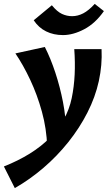

<svg xmlns="http://www.w3.org/2000/svg" viewBox="-67 -676 562 985"><path d="M9 289 -47 178Q26 149 85 112.5Q144 76 188 31.5Q232 -13 260.5 -64Q289 -115 301 -173Q313 -231 316 -293.5Q319 -356 314 -424H454Q456 -383 452.5 -342.5Q449 -302 440 -260Q422 -178 381.5 -98.5Q341 -19 283.5 53Q226 125 156 185Q86 245 9 289ZM175 76Q172 -16 148 -103Q124 -190 88 -266.5Q52 -343 12 -402L163 -435Q193 -376 217 -303Q241 -230 256 -153Q271 -76 272 -3ZM256 -496Q208 -496 169.5 -515Q131 -534 106 -572L199 -649Q226 -616 251 -604.5Q276 -593 303 -593Q332 -593 360 -607.5Q388 -622 419 -656L466 -619Q422 -556 365 -526Q308 -496 256 -496Z"/></svg>

Font: Ysabeau Office ExtraBold
Style: Italic
Weight: 800
Italic angle: -12°
Designer: Christian Thalmann (Catharsis Fonts)
Version: Version 2.001;gftools[0.9.30]; featfreeze: tnum,lnum,ss02